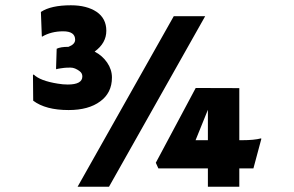

<svg xmlns="http://www.w3.org/2000/svg" viewBox="-20 -711 1121 731"><path d="M641.6 -649.4H761.2L395 0H275.4ZM901.4 -177.2Q947.3 -177.2 973.6 -184.1L975.1 -182.6L944.8 -69.8H891.1V0H771.5V-69.8H583L573.2 -91.3L725.1 -376L891.1 -375.5V-177.2ZM771.5 -177.2V-293L724.6 -177.2ZM340.3 -514.6Q370.1 -499 388.2 -472.4Q406.2 -445.8 406.2 -416Q406.2 -386.2 394.8 -363.5Q383.3 -340.8 361.8 -325.2Q317.4 -292 241.2 -292Q153.8 -292 106.4 -327.6L105.5 -424.8L107.9 -427.7Q132.3 -403.3 199.7 -392.6Q219.2 -389.2 237.8 -389.2Q293.5 -389.2 293.5 -419.9Q293.5 -432.1 283.7 -439.5Q265.6 -453.6 248.8 -453.6Q231.9 -453.6 224.1 -452.6Q216.3 -451.7 210 -450.7Q196.3 -448.7 194.8 -447.3L193.4 -449.7L195.8 -525.4Q210.4 -532.7 240.2 -532.7H240.7Q266.1 -542.5 266.1 -559.6Q266.1 -591.8 220.5 -591.8Q174.8 -591.8 140.1 -571.3L139.2 -572.8L135.7 -665.5Q173.8 -690.9 250 -690.9Q310.1 -690.9 347.7 -666Q384.8 -640.6 384.8 -593.8Q384.8 -546.9 340.3 -514.6Z"/></svg>

Font: Hammersmith One
Style: Regular
Weight: 400
Designer: Nicole Fally
Foundry: Nicole Fally
Version: Version 1.003